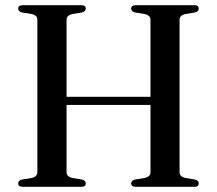

<svg xmlns="http://www.w3.org/2000/svg" viewBox="-20 -720 836 740"><path d="M175.5 -347H600.5V-315.5H175.5ZM236.5 -56.5Q236.5 -47.5 242.2 -42Q248 -36.5 259 -34L296 -28Q310.5 -24 310.5 -13Q310.5 -7 306.2 -3.5Q302 0 293 0H67.5Q58.5 0 54.2 -3.5Q50 -7 50 -13Q50 -24 64.5 -28L102 -34Q113 -36.5 118.5 -42Q124 -47.5 124 -56.5V-643.5Q124 -652.5 118.5 -658Q113 -663.5 102 -666L64.5 -672Q50 -676 50 -687Q50 -693 54.2 -696.5Q58.5 -700 67.5 -700H293Q302 -700 306.2 -696.5Q310.5 -693 310.5 -687Q310.5 -676 296 -672L259 -666Q248 -663.5 242.2 -658Q236.5 -652.5 236.5 -643.5ZM672 -56.5Q672 -47.5 677.8 -42Q683.5 -36.5 694.5 -34L732 -28Q746 -24 746 -13Q746 -7 742 -3.5Q738 0 728.5 0H503.5Q494.5 0 490 -3.5Q485.5 -7 485.5 -13Q485.5 -24 500 -28L537.5 -34Q548.5 -36.5 554.2 -42Q560 -47.5 560 -56.5V-643.5Q560 -652.5 554.2 -658Q548.5 -663.5 537.5 -666L500 -672Q485.5 -676 485.5 -687Q485.5 -693 490 -696.5Q494.5 -700 503.5 -700H728.5Q738 -700 742 -696.5Q746 -693 746 -687Q746 -676 732 -672L694.5 -666Q683.5 -663.5 677.8 -658Q672 -652.5 672 -643.5Z"/></svg>

Font: Fraunces 60pt
Style: Regular
Weight: 400
Version: Version 1.000;[b76b70a41]